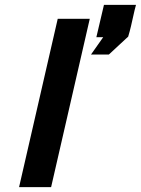

<svg xmlns="http://www.w3.org/2000/svg" viewBox="-20 -765 576 785"><path d="M352 -542 402 -613H374L405 -745H536Q531 -728 523 -691Q515 -654 510 -636L504 -615Q502 -614 499 -610.5Q496 -607 494 -606L425 -542ZM58 0 216 -688H347L189 0Z"/></svg>

Font: Coval
Style: ExtraBold Italic
Weight: 800
Foundry: Context Ltd
Version: Version 001.000